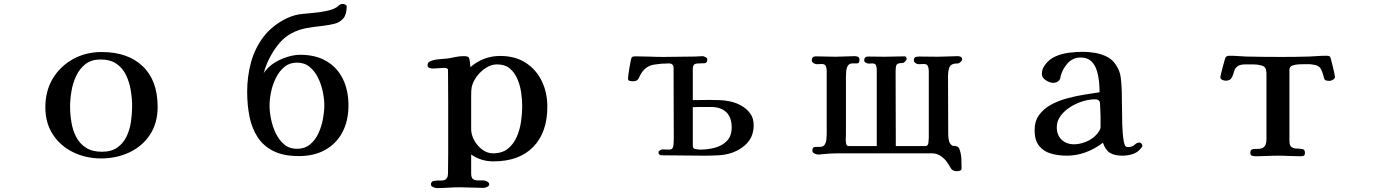

<svg xmlns="http://www.w3.org/2000/svg" viewBox="-20 -790 7040 978"><path d="M653 -249Q653 -289 646 -330.5Q639 -372 622 -407.5Q605 -443 573.5 -465Q542 -487 492 -487Q446 -487 416 -464Q386 -441 368.5 -404Q351 -367 344 -325.5Q337 -284 337 -247Q337 -207 344 -166Q351 -125 368.5 -91.5Q386 -58 418 -37.5Q450 -17 499 -17Q547 -17 577.5 -38.5Q608 -60 624.5 -94.5Q641 -129 647 -169.5Q653 -210 653 -249ZM783 -246Q783 -163 744 -104Q705 -45 639.5 -14Q574 17 495 17Q418 17 353 -14.5Q288 -46 249.5 -104.5Q211 -163 211 -244Q211 -327 249 -390Q287 -453 352 -489Q417 -525 498 -525Q631 -525 707 -452.5Q783 -380 783 -246Z M1632 -253Q1632 -284 1624.5 -321.5Q1617 -359 1600.5 -393Q1584 -427 1557.5 -449Q1531 -471 1493 -471Q1455 -471 1428.5 -449Q1402 -427 1385 -392.5Q1368 -358 1360.5 -320.5Q1353 -283 1353 -253Q1353 -222 1360.5 -184Q1368 -146 1384.5 -111.5Q1401 -77 1427.5 -54.5Q1454 -32 1493 -32Q1532 -32 1559 -54Q1586 -76 1602 -111Q1618 -146 1625 -184Q1632 -222 1632 -253ZM1755 -253Q1755 -175 1724.5 -117Q1694 -59 1637.5 -27Q1581 5 1502 5Q1424 5 1373 -20.5Q1322 -46 1292.5 -91Q1263 -136 1251 -195.5Q1239 -255 1239 -323Q1239 -400 1258.5 -472Q1278 -544 1322 -602Q1366 -660 1439 -696Q1480 -716 1524.5 -719.5Q1569 -723 1614 -729Q1634 -732 1656.5 -737.5Q1679 -743 1696 -754Q1704 -760 1709.5 -765Q1715 -770 1727 -770Q1732 -770 1739 -766.5Q1746 -763 1746 -758Q1746 -717 1729 -696.5Q1712 -676 1684 -669Q1656 -662 1622 -658Q1582 -654 1542 -647Q1502 -640 1466 -621Q1432 -603 1406.5 -574Q1381 -545 1362 -511Q1337 -468 1323 -417Q1328 -425 1334 -431.5Q1340 -438 1346 -445Q1375 -474 1422 -492.5Q1469 -511 1509 -511Q1588 -511 1643 -478.5Q1698 -446 1726.5 -388Q1755 -330 1755 -253Z M2640 -248Q2640 -280 2635 -316.5Q2630 -353 2616 -386.5Q2602 -420 2577 -441Q2552 -462 2511 -462Q2483 -462 2455.5 -444.5Q2428 -427 2408.5 -400.5Q2389 -374 2383 -347Q2381 -336 2380.5 -324.5Q2380 -313 2380 -302Q2380 -259 2380 -217Q2380 -175 2380 -132Q2380 -104 2395.5 -75.5Q2411 -47 2436.5 -28Q2462 -9 2491 -9Q2538 -9 2567 -32.5Q2596 -56 2612 -92.5Q2628 -129 2634 -170.5Q2640 -212 2640 -248ZM2768 -246Q2768 -116 2696.5 -42Q2625 32 2493 32Q2430 32 2380 -3V94Q2380 115 2389.5 122Q2399 129 2413.5 129Q2428 129 2443 129Q2450 129 2461 134.5Q2472 140 2472 149Q2472 157 2461 162Q2450 167 2443 167Q2413 167 2383.5 165.5Q2354 164 2324 164Q2294 164 2264 166Q2234 168 2204 168Q2197 168 2186 163Q2175 158 2175 150Q2175 134 2190 131.5Q2205 129 2223.5 129.5Q2242 130 2250 124Q2258 117 2260 109Q2262 101 2262 91Q2262 65 2262.5 38.5Q2263 12 2263 -14V-268Q2263 -309 2262.5 -350.5Q2262 -392 2262 -433Q2262 -440 2256 -442Q2250 -444 2245 -444Q2230 -444 2215 -442.5Q2200 -441 2185 -441Q2177 -441 2167.5 -444Q2158 -447 2158 -458Q2158 -473 2172 -478Q2189 -486 2214 -488Q2239 -490 2258 -492Q2279 -495 2299.5 -499.5Q2320 -504 2342 -504Q2364 -504 2368 -497Q2372 -490 2374 -470L2376 -448Q2442 -505 2528 -505Q2604 -505 2657.5 -470.5Q2711 -436 2739.5 -377.5Q2768 -319 2768 -246Z M3707 -141Q3707 -192 3679.5 -218.5Q3652 -245 3602 -245H3562Q3549 -245 3536 -245Q3523 -245 3509 -244V-48Q3509 -33 3523 -30.5Q3537 -28 3548 -28Q3585 -28 3621.5 -37.5Q3658 -47 3682.5 -72Q3707 -97 3707 -141ZM3819 -153Q3819 -100 3789.5 -65.5Q3760 -31 3712 -13Q3678 -1 3640.5 1Q3603 3 3568 3Q3513 3 3459 2Q3405 1 3351 1Q3334 1 3334 -15Q3334 -20 3342 -24.5Q3350 -29 3354 -29Q3362 -29 3370 -28.5Q3378 -28 3385 -28Q3402 -28 3406 -35.5Q3410 -43 3411 -58Q3412 -68 3412 -77.5Q3412 -87 3412 -97Q3412 -183 3411.5 -270Q3411 -357 3411 -443Q3411 -467 3387 -467Q3350 -467 3312 -461Q3274 -455 3250 -422Q3240 -407 3233.5 -391.5Q3227 -376 3204 -376Q3196 -376 3187.5 -378Q3179 -380 3179 -390Q3179 -394 3181 -410.5Q3183 -427 3186.5 -447Q3190 -467 3193 -481.5Q3196 -496 3197 -497Q3202 -502 3208 -502.5Q3214 -503 3221 -503Q3256 -503 3291 -501.5Q3326 -500 3361 -500Q3402 -500 3442 -501Q3482 -502 3522 -502Q3531 -502 3540.5 -503Q3550 -504 3559 -504Q3564 -504 3573.5 -499Q3583 -494 3583 -488Q3583 -469 3569.5 -468Q3556 -467 3542 -467Q3523 -467 3516 -461.5Q3509 -456 3509 -436V-280Q3531 -280 3552.5 -280.5Q3574 -281 3596 -281Q3622 -281 3646.5 -280Q3671 -279 3696 -274Q3727 -268 3755 -252.5Q3783 -237 3801 -212.5Q3819 -188 3819 -153Z M4881 -486Q4881 -482 4873 -474.5Q4865 -467 4860 -467Q4825 -467 4817 -449Q4809 -431 4809 -401Q4809 -328 4809.5 -253.5Q4810 -179 4810 -105Q4810 -89 4814 -72Q4818 -55 4833 -47H4836Q4850 -47 4857.5 -43Q4865 -39 4869 -25Q4876 -4 4877 19.5Q4878 43 4878 66Q4878 77 4869.5 79.5Q4861 82 4853 82Q4837 82 4826 71Q4821 64 4817 56.5Q4813 49 4808 42Q4795 21 4774 6Q4753 -9 4727 -9H4244Q4224 -9 4203 -7.5Q4182 -6 4162 -4Q4158 -3 4154.5 -3Q4151 -3 4147 -3Q4139 -3 4128.5 -8Q4118 -13 4118 -23Q4118 -41 4131 -41.5Q4144 -42 4157 -42Q4174 -42 4181 -53.5Q4188 -65 4189.5 -80Q4191 -95 4191 -107Q4191 -187 4191 -268Q4191 -349 4191 -429Q4191 -442 4186.5 -453Q4182 -464 4166 -464Q4159 -464 4153 -463.5Q4147 -463 4140 -463Q4133 -463 4124 -468.5Q4115 -474 4115 -482Q4115 -503 4135 -503Q4161 -503 4186 -502Q4211 -501 4236 -501Q4261 -501 4285 -502.5Q4309 -504 4334 -504Q4343 -504 4350.5 -500.5Q4358 -497 4358 -486Q4358 -467 4346.5 -467Q4335 -467 4322 -467Q4306 -467 4299 -455.5Q4292 -444 4290.5 -428.5Q4289 -413 4289 -401V-105Q4289 -98 4288.5 -91.5Q4288 -85 4288 -78Q4288 -70 4290 -58Q4292 -46 4304 -46H4446Q4446 -143 4446 -240Q4446 -337 4446 -434Q4446 -446 4442.5 -456.5Q4439 -467 4423 -467Q4419 -467 4414.5 -466.5Q4410 -466 4405 -466Q4399 -466 4390.5 -470.5Q4382 -475 4382 -482Q4382 -502 4402 -502Q4423 -502 4443.5 -501.5Q4464 -501 4485 -501Q4511 -501 4537 -502Q4563 -503 4588 -503Q4593 -503 4595.5 -499Q4598 -495 4598 -491Q4598 -484 4590.5 -476.5Q4583 -469 4576 -469Q4551 -469 4546.5 -459Q4542 -449 4542 -427Q4542 -332 4542.5 -236.5Q4543 -141 4543 -46H4694Q4707 -46 4709 -62.5Q4711 -79 4711 -88Q4711 -173 4711 -258Q4711 -343 4711 -428Q4711 -442 4706.5 -453Q4702 -464 4686 -464Q4679 -464 4672.5 -463.5Q4666 -463 4659 -463Q4652 -463 4643.5 -468.5Q4635 -474 4635 -482Q4635 -496 4643 -499Q4651 -502 4663 -502Q4687 -502 4710.5 -501.5Q4734 -501 4758 -501Q4783 -501 4808 -502.5Q4833 -504 4858 -504Q4867 -504 4874 -500.5Q4881 -497 4881 -486Z M5586 -172Q5586 -177 5586 -192.5Q5586 -208 5585 -225.5Q5584 -243 5583.5 -257Q5583 -271 5581 -273Q5576 -281 5570.5 -282.5Q5565 -284 5556 -284Q5528 -284 5495 -274Q5462 -264 5432 -245Q5402 -226 5382.5 -200Q5363 -174 5363 -142Q5363 -102 5387.5 -78.5Q5412 -55 5451 -55Q5480 -55 5511 -67.5Q5542 -80 5562 -101Q5570 -109 5578 -121Q5586 -133 5586 -144ZM5799 -48Q5799 -43 5795 -39Q5778 -15 5752 -6Q5726 3 5697 3Q5658 3 5634.5 -11Q5611 -25 5598 -63Q5558 -32 5511 -14.5Q5464 3 5414 3Q5370 3 5332.5 -8Q5295 -19 5272.5 -47.5Q5250 -76 5250 -127Q5250 -173 5273 -204.5Q5296 -236 5333.5 -256.5Q5371 -277 5415.5 -289Q5460 -301 5503.5 -308Q5547 -315 5581 -320Q5581 -345 5578 -375Q5575 -405 5566 -433Q5557 -461 5537.5 -479Q5518 -497 5485 -497Q5445 -497 5419 -468.5Q5393 -440 5383 -403Q5382 -399 5381 -393.5Q5380 -388 5377 -383Q5371 -375 5362.5 -371.5Q5354 -368 5344 -368Q5328 -368 5307.5 -381Q5287 -394 5287 -413Q5287 -438 5302 -458Q5323 -488 5356 -502.5Q5389 -517 5426 -521.5Q5463 -526 5496 -526Q5527 -526 5559 -520.5Q5591 -515 5619.5 -500.5Q5648 -486 5666 -457Q5685 -428 5689 -393.5Q5693 -359 5694 -325Q5695 -290 5695 -255Q5695 -220 5696 -185Q5696 -175 5696.5 -154.5Q5697 -134 5699 -110.5Q5701 -87 5704.5 -68.5Q5708 -50 5714 -44Q5718 -41 5727 -41Q5748 -41 5759.5 -52.5Q5771 -64 5784 -64Q5789 -64 5794 -58.5Q5799 -53 5799 -48Z M6780 -399Q6780 -390 6770 -384Q6760 -378 6752 -378Q6747 -378 6739.5 -379Q6732 -380 6728 -384Q6726 -387 6725 -390.5Q6724 -394 6723 -397Q6717 -423 6707 -440.5Q6697 -458 6667 -461Q6658 -463 6649 -463Q6640 -463 6631 -463Q6620 -463 6600 -462.5Q6580 -462 6564 -456.5Q6548 -451 6548 -434V-73Q6548 -47 6560 -40Q6572 -33 6587.5 -33Q6603 -33 6615 -30.5Q6627 -28 6627 -12Q6627 1 6620.5 3.5Q6614 6 6603 6Q6575 6 6546.5 4.5Q6518 3 6489 3Q6461 3 6433 4.5Q6405 6 6376 6Q6366 6 6357.5 3.5Q6349 1 6349 -12Q6349 -26 6357.5 -29Q6366 -32 6378 -31.5Q6390 -31 6402 -33Q6414 -35 6422.5 -46Q6431 -57 6431 -83V-410Q6431 -414 6431 -418Q6431 -422 6430 -426Q6429 -439 6423.5 -446Q6418 -453 6404 -457Q6385 -462 6364.5 -462Q6344 -462 6324 -462Q6298 -462 6285.5 -453.5Q6273 -445 6268.5 -433Q6264 -421 6260.5 -408.5Q6257 -396 6249 -387.5Q6241 -379 6222 -379Q6215 -379 6205.5 -383.5Q6196 -388 6196 -397Q6196 -400 6200 -416Q6204 -432 6209 -451.5Q6214 -471 6218.5 -485.5Q6223 -500 6224 -500Q6231 -506 6244 -506Q6265 -506 6285.5 -504.5Q6306 -503 6327 -502Q6372 -501 6417.5 -500.5Q6463 -500 6508 -500Q6543 -500 6578.5 -500.5Q6614 -501 6649 -502Q6671 -503 6692 -504.5Q6713 -506 6735 -506Q6741 -506 6745.5 -505.5Q6750 -505 6755 -501Q6756 -501 6760 -486.5Q6764 -472 6768.5 -453Q6773 -434 6776.5 -418Q6780 -402 6780 -399Z"/></svg>

Font: Kaisei Tokumin
Style: Bold
Weight: 700
Designer: Font-Kai, 金井和夫
Foundry: KAZUO KANAI
Version: Version 5.003